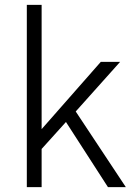

<svg xmlns="http://www.w3.org/2000/svg" viewBox="-20 -766 535 786"><path d="M89.8 0V-746.1H150.4V-237.3L392.6 -512.7H471.7L290 -309.6L495.1 0H421.9L250 -266.6L150.4 -156.2V0Z"/></svg>

Font: Gothic A1 Light
Style: Regular
Weight: 300
Version: Version 2.50